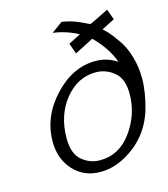

<svg xmlns="http://www.w3.org/2000/svg" viewBox="-106 -779 762 870"><g transform="rotate(-15 275.0 -343.5)"><path d="M84 -180.2Q84 -297.4 170.9 -390.6Q257.8 -483.9 365.2 -483.9Q420.4 -483.9 465.8 -453.1Q440.9 -522.9 377.9 -585L290 -540L272 -589.8L329.1 -619.1Q273.9 -648.9 211.9 -657.2L263.2 -694.8Q297.4 -689.9 325.7 -679Q354 -668 368.9 -659.9Q383.8 -651.9 387.9 -651.9Q392.1 -651.9 477.1 -694.8L495.1 -645L434.1 -613.8Q447.3 -602.5 461.2 -586.7Q475.1 -570.8 498 -537.8Q521 -504.9 535.4 -456.1Q549.8 -407.2 549.8 -353Q549.8 -290 526.9 -209Q496.1 -109.9 418 -51Q339.8 7.8 259.8 7.8Q181.6 7.8 132.8 -45.7Q84 -99.1 84 -180.2ZM148.9 -178.2Q148.9 -106.4 186 -75.2Q223.1 -43.9 271 -43.9Q360.8 -43.9 418.9 -124Q477.1 -204.1 477.1 -300.8Q477.1 -371.6 439 -402.8Q400.9 -434.1 353 -434.1Q268.1 -434.1 208.5 -360.6Q148.9 -287.1 148.9 -178.2Z"/></g></svg>

Font: CMU Bright
Style: Oblique
Weight: 500
Italic angle: -12°
Version: Version 0.7.0